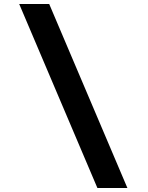

<svg xmlns="http://www.w3.org/2000/svg" viewBox="-20 -830 739 960"><path d="M617 110H467L76 -810H226Z"/></svg>

Font: Argentum Novus
Style: Bold Italic
Weight: 700
Designer: Julieta Ulanovsky (font) & Cristiano Sobral (main changes)
Foundry: Julieta Ulanovsky (font) & Cristiano Sobral (main changes)
Version: Version 3.00;November 27, 2020;FontCreator 13.0.0.2655 64-bi